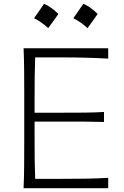

<svg xmlns="http://www.w3.org/2000/svg" viewBox="-20 -985 648 1005"><path d="M103.5 0H546.4V-54.2Q488.8 -50.8 426 -49.8Q363.3 -48.8 293.5 -48.8H164.1Q162.1 -98.1 161.6 -146.7Q161.1 -195.3 161.1 -251.5V-348.6H295.4Q366.7 -348.6 419.4 -348.4Q472.2 -348.1 524.4 -346.7V-398.9Q475.1 -396 422.1 -395.5Q369.1 -395 296.4 -395H161.1V-481Q161.1 -537.6 161.6 -586.2Q162.1 -634.8 164.1 -684.6H288.1Q371.1 -684.6 432.1 -682.9Q493.2 -681.2 546.4 -678.2V-732.4H103.5Q106 -670.4 106.4 -613.3Q106.9 -556.2 106.9 -488.3V-243.7Q106.9 -176.3 106.4 -119.1Q106 -62 103.5 0ZM416.1 -965.1Q402.6 -945.3 390 -927Q377.4 -908.7 364 -889.9Q383.3 -879.7 402.4 -866.6Q421.4 -853.4 438.1 -837.8Q452 -856.6 465.2 -875.2Q478.4 -893.7 491.3 -912Q469.2 -933.4 450.7 -946.1Q432.2 -958.7 416.1 -965.1ZM210.5 -965.1Q197.1 -945.3 184.4 -927Q171.8 -908.7 158.4 -889.9Q177.7 -879.7 196.8 -866.6Q215.9 -853.4 232.5 -837.8Q246.5 -856.6 259.6 -875.2Q272.8 -893.7 285.7 -912Q263.7 -933.4 245.1 -946.1Q226.6 -958.7 210.5 -965.1Z"/></svg>

Font: Pinar-VF-FD
Style: Regular
Weight: 300
Designer: Amin Abedi
Version: Version 3.0